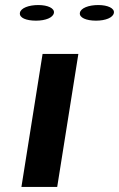

<svg xmlns="http://www.w3.org/2000/svg" viewBox="-20 -742 472 762"><path d="M59 -691C56 -671 84 -660 123 -660C161 -660 191 -672 194 -691C197 -709 170 -722 132 -722C94 -722 62 -710 59 -691ZM65 0H207L291 -528H149ZM297 -691C294 -672 322 -660 361 -660C399 -660 429 -672 432 -691C435 -709 408 -722 370 -722C332 -722 300 -710 297 -691Z"/></svg>

Font: Aerodynamic
Style: Obl
Weight: 500
Designer: Google
Version: Version 2.000980; 2014